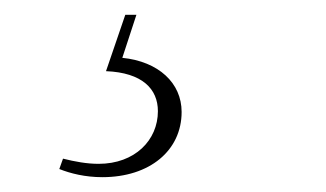

<svg xmlns="http://www.w3.org/2000/svg" viewBox="-20 -20 440 259"><path d="M123 76C172 78 193 100 193 130C193 169 162 201 113 201C97 201 81 198 65 194L60 208C75 214 95 219 118 219C182 219 225 183 225 131C225 92 194 63 145 58L164 0H149Z"/></svg>

Font: Source Serif 4 Display Light
Style: Italic
Weight: 300
Italic angle: -12°
Designer: Frank Grießhammer
Foundry: Adobe Systems Incorporated
Version: Version 4.004;hotconv 1.0.117;makeotfexe 2.5.65602